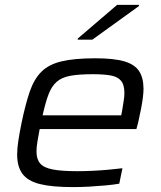

<svg xmlns="http://www.w3.org/2000/svg" viewBox="-20 -756 656 784"><path d="M278 8Q192 8 142.5 -4.5Q93 -17 71.5 -46.5Q50 -76 50 -125Q50 -150 55 -182.5Q60 -215 68 -254Q84 -331 101.5 -382Q119 -433 149 -463Q179 -493 231.5 -505.5Q284 -518 369 -518Q445 -518 487.5 -505.5Q530 -493 548 -465.5Q566 -438 566 -393Q566 -379 563.5 -358.5Q561 -338 556 -312Q551 -286 544 -255L537 -229H142Q137 -202 133 -179Q129 -156 129 -137Q129 -106 144 -88.5Q159 -71 195.5 -64Q232 -57 296 -57Q324 -57 357 -58.5Q390 -60 422.5 -63Q455 -66 480 -69L467 -6Q445 -2 412.5 1Q380 4 345.5 6Q311 8 278 8ZM154 -285H475L478 -300Q482 -326 485 -343.5Q488 -361 488 -376Q488 -410 474 -426.5Q460 -443 431.5 -448Q403 -453 359 -453Q302 -453 267 -446.5Q232 -440 211.5 -422Q191 -404 178.5 -371.5Q166 -339 154 -285ZM297 -594 298 -599 458 -736H548L547 -731L357 -594Z"/></svg>

Font: Saira Expanded
Style: Italic
Weight: 400
Width: 7
Italic angle: -12°
Designer: Hector Gatti with collaboration of the Omnibus-Type team
Foundry: Omnibus-Type
Version: Version 1.101